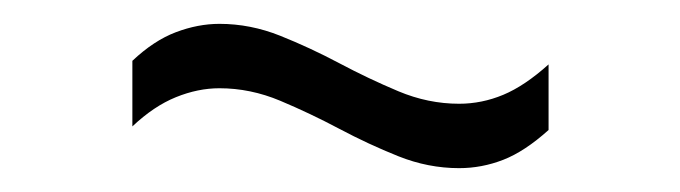

<svg xmlns="http://www.w3.org/2000/svg" viewBox="-20 -393 570 161"><path d="M440 -284Q420 -266 402 -259Q384 -252 365 -252Q339 -252 314 -262Q289 -272 264.5 -285Q240 -298 215 -308.5Q190 -319 164 -319Q146 -319 127.5 -311.5Q109 -304 91 -287V-342Q109 -359 127.5 -366Q146 -373 164 -373Q190 -373 215 -363Q240 -353 264.5 -340Q289 -327 314 -316.5Q339 -306 365 -306Q384 -306 402 -313.5Q420 -321 440 -339Z"/></svg>

Font: Changa ExtraLight
Style: Regular
Weight: 250
Designer: Eduardo Rodriguez Tunni
Foundry: Eduardo Rodriguez Tunni
Version: Version 3.002; ttfautohint (v1.8.2)